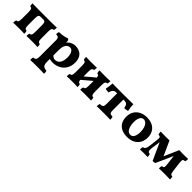

<svg xmlns="http://www.w3.org/2000/svg" viewBox="278 -1738 3254 3254"><g transform="rotate(45 1905.0 -111.0)"><path d="M33.6 3Q33.6 -17.2 35.2 -32.2Q36.8 -47.2 42.2 -61Q69.2 -61 80.4 -79.1Q91.6 -97.2 91.6 -148V-310Q91.6 -360.8 80.4 -378.9Q69.2 -397 42.2 -397Q36.8 -410.8 35.2 -425.8Q33.6 -440.8 33.6 -461Q48.2 -460 72.6 -459.5Q97 -459 136.7 -458.5Q176.4 -458 236.6 -458H408.4Q471.6 -458 512.5 -458.5Q553.4 -459 578.1 -459.5Q602.8 -460 617.4 -461Q617.4 -440.8 615.8 -425.8Q614.2 -410.8 608.8 -397Q581.8 -397 570.6 -378.9Q559.4 -360.8 559.4 -310V-148Q559.4 -97.2 570.6 -79.1Q581.8 -61 608.8 -61Q614.2 -47.2 615.8 -32.2Q617.4 -17.2 617.4 3Q594.8 2 558.7 1Q522.6 0 484.4 0Q446.2 0 410.1 1Q374 2 351.4 3Q351.4 -17.2 353 -32.2Q354.6 -47.2 360 -61Q387 -61 398.2 -79.1Q409.4 -97.2 409.4 -148V-310Q409.4 -360 398.2 -378.1Q387 -396.2 360 -396.2H291Q264 -396.2 252.8 -378.1Q241.6 -360 241.6 -310V-148Q241.6 -97.2 252.8 -79.1Q264 -61 291 -61Q296.4 -47.2 298 -32.2Q299.6 -17.2 299.6 3Q277.6 2 241.2 1Q204.8 0 166.6 0Q128.4 0 92 1Q55.6 2 33.6 3Z M684 245Q684 223.6 685.3 208.1Q686.6 192.6 690.2 181Q716.8 179 731.7 170.9Q746.6 162.8 752.3 141.3Q758 119.8 758 79V-292Q758 -320.4 753.6 -337.7Q749.2 -355 733.8 -363.3Q718.4 -371.6 685.4 -373.8Q685.4 -389.6 687.7 -405.2Q690 -420.8 696.8 -433.6Q753.6 -434.4 804.4 -444.7Q855.2 -455 878.8 -467Q892 -461.6 900 -448.5Q908 -435.4 908 -411Q908 -398.2 902.7 -380.7Q897.4 -363.2 887.6 -338.8L908 -318V65Q908 108 917.6 132.3Q927.2 156.6 949.1 167.5Q971 178.4 1009 181Q1013.8 194.4 1015.1 211.4Q1016.4 228.4 1016.4 245Q999 244 972.5 243.5Q946 243 916.2 242.5Q886.4 242 858 242Q811.6 242 761.8 243Q712 244 684 245ZM979.6 9Q957.6 9 938.6 5.8Q919.6 2.6 897.6 -3.6V-99.2Q914.6 -77 933.9 -64.5Q953.2 -52 981 -52Q999.6 -52 1020.5 -59.6Q1041.4 -67.2 1059.9 -86.4Q1078.4 -105.6 1090.2 -141.5Q1102 -177.4 1102 -234.4Q1102 -274.4 1092.3 -308.3Q1082.6 -342.2 1062.5 -362.6Q1042.4 -383 1010.4 -383Q985.2 -383 961.9 -366.9Q938.6 -350.8 923.3 -314.2Q908 -277.6 908 -216L867.6 -318.4Q884.2 -358.2 898.8 -380.3Q913.4 -402.4 926.8 -414Q937.6 -426 957.4 -437.9Q977.2 -449.8 1002.6 -458.4Q1028 -467 1058.4 -467Q1116.4 -467 1160.8 -445.2Q1205.2 -423.4 1230.7 -377.7Q1256.2 -332 1256.2 -260.6Q1256.2 -181.2 1221.6 -120.3Q1187 -59.4 1124.7 -25.2Q1062.4 9 979.6 9Z M1640.2 3Q1640.2 -17.2 1641.8 -32.2Q1643.4 -47.2 1648.8 -61Q1674 -61 1684.9 -79.1Q1695.8 -97.2 1695.8 -148V-310Q1695.8 -360.8 1684.9 -378.9Q1674 -397 1648.8 -397Q1643.4 -410.8 1641.8 -425.8Q1640.2 -440.8 1640.2 -461Q1661.6 -460 1695.9 -459Q1730.2 -458 1766.6 -458Q1804.8 -458 1841.2 -459Q1877.6 -460 1899.6 -461Q1899.6 -440.8 1898 -425.8Q1896.4 -410.8 1891 -397Q1864 -397 1852.8 -378.9Q1841.6 -360.8 1841.6 -310V-148Q1841.6 -97.2 1852.8 -79.1Q1864 -61 1891 -61Q1896.4 -47.2 1898 -32.2Q1899.6 -17.2 1899.6 3Q1877.6 2 1841.2 1Q1804.8 0 1766.6 0Q1730.2 0 1695.9 1Q1661.6 2 1640.2 3ZM1317.6 3Q1317.6 -17.2 1319.2 -32.2Q1320.8 -47.2 1326.2 -61Q1353.2 -61 1364.4 -79.1Q1375.6 -97.2 1375.6 -148V-310Q1375.6 -360.8 1364.4 -378.9Q1353.2 -397 1326.2 -397Q1320.8 -410.8 1319.2 -425.8Q1317.6 -440.8 1317.6 -461Q1339.6 -460 1376 -459Q1412.4 -458 1450.6 -458Q1487 -458 1521.3 -459Q1555.6 -460 1577 -461Q1577 -440.8 1575.4 -425.8Q1573.8 -410.8 1568.4 -397Q1543.2 -397 1532.3 -378.9Q1521.4 -360.8 1521.4 -310V-148Q1521.4 -97.2 1532.3 -79.1Q1543.2 -61 1568.4 -61Q1573.8 -47.2 1575.4 -32.2Q1577 -17.2 1577 3Q1555.6 2 1521.3 1Q1487 0 1450.6 0Q1412.4 0 1376 1Q1339.6 2 1317.6 3ZM1492 -90.8V-171.8L1724 -367.2V-286.6Z M2035.2 3Q2035.2 -10.4 2038 -28.8Q2040.8 -47.2 2044.4 -60.4Q2076.8 -62 2094.6 -67.2Q2112.4 -72.4 2119.4 -88.6Q2126.4 -104.8 2126.4 -139.2V-415.8H2276.4V-139.2Q2276.4 -106 2282.3 -89.8Q2288.2 -73.6 2304.6 -67.8Q2321 -62 2353.2 -60.4Q2357 -47.6 2358.9 -29.6Q2360.8 -11.6 2360.8 3Q2338.2 2 2298.5 1Q2258.8 0 2210.6 0Q2178.6 0 2144.6 0.5Q2110.6 1 2081.3 1.5Q2052 2 2035.2 3ZM2013 -304Q1990.2 -304 1970.7 -306.2Q1951.2 -308.4 1934 -316.6Q1942.2 -352 1947.8 -391.4Q1953.4 -430.8 1953.4 -460Q1977.8 -459 2002.8 -458.5Q2027.8 -458 2056.3 -458Q2084.8 -458 2120.9 -458Q2157 -458 2204.4 -458Q2260.6 -458 2304 -458.5Q2347.4 -459 2382.9 -459.5Q2418.4 -460 2451 -460Q2450.8 -430.4 2455.5 -392.9Q2460.2 -355.4 2468.8 -317.2Q2452.4 -310.2 2432.2 -307.1Q2412 -304 2388.8 -304Q2378.8 -355.8 2360.1 -376.1Q2341.4 -396.4 2300.2 -396.4H2112.4Q2082 -396.4 2063.2 -387.3Q2044.4 -378.2 2032.6 -358Q2020.8 -337.8 2013 -304Z M2766.2 9Q2685 9 2628.9 -19.6Q2572.8 -48.2 2543.9 -100.5Q2515 -152.8 2515 -223.6Q2515 -301.2 2548.8 -355.8Q2582.6 -410.4 2640.8 -438.7Q2699 -467 2771.6 -467Q2855.2 -467 2911.4 -437Q2967.6 -407 2996.1 -354.7Q3024.6 -302.4 3024.6 -233.8Q3024.6 -158.8 2992.8 -104.7Q2961 -50.6 2903.3 -20.8Q2845.6 9 2766.2 9ZM2780.8 -56.4Q2825.2 -56.4 2847.9 -99.9Q2870.6 -143.4 2870.6 -209.2Q2870.6 -273 2854.8 -316.7Q2839 -360.4 2813.4 -382.5Q2787.8 -404.6 2758.6 -404.6Q2713.2 -404.6 2691.3 -361.5Q2669.4 -318.4 2669.4 -254.8Q2669.4 -196.4 2682.3 -151.8Q2695.2 -107.2 2720.1 -81.8Q2745 -56.4 2780.8 -56.4Z M3361.8 -11 3205.8 -354.6H3226L3200.6 -176Q3193 -126.4 3196 -102.3Q3199 -78.2 3211.2 -70.1Q3223.4 -62 3245.2 -61Q3250.6 -46.8 3252.2 -31Q3253.8 -15.2 3253.8 3Q3237 2 3214.5 1Q3192 0 3170 0Q3148.4 0 3120.5 1Q3092.6 2 3071.6 3Q3071.6 -15.6 3073.2 -31.2Q3074.8 -46.8 3080.2 -61Q3099.6 -62 3112.4 -72.5Q3125.2 -83 3133.1 -106.7Q3141 -130.4 3146.2 -171.8L3164.2 -322.4Q3170.6 -370 3159.5 -383.5Q3148.4 -397 3115.8 -397Q3110.4 -411.4 3108.8 -426.8Q3107.2 -442.2 3107.2 -461Q3121.8 -460 3142.5 -459.5Q3163.2 -459 3183.1 -458.5Q3203 -458 3215.4 -458Q3224.6 -458 3239.1 -458Q3253.6 -458 3269.7 -458.5Q3285.8 -459 3298.8 -459.5Q3311.8 -460 3317.6 -460L3454.6 -158H3419.6L3551.6 -460Q3565.2 -460 3586.1 -459.5Q3607 -459 3627.5 -458.5Q3648 -458 3659.8 -458Q3672.2 -458 3690.5 -458.5Q3708.8 -459 3728.6 -459.5Q3748.4 -460 3764.2 -461Q3764.2 -439.8 3762.3 -425Q3760.4 -410.2 3755.6 -397Q3720.6 -397 3710.7 -381.5Q3700.8 -366 3706 -321.8L3727 -149Q3732.2 -110 3737.3 -92.2Q3742.4 -74.4 3753.1 -68.7Q3763.8 -63 3784.6 -61Q3789.4 -47.2 3791 -31.2Q3792.6 -15.2 3792.6 3Q3786 2 3766.8 1.5Q3747.6 1 3723.6 0.5Q3699.6 0 3677.8 0Q3656 0 3644.4 0Q3624.6 0 3601 0.5Q3577.4 1 3557.2 1.5Q3537 2 3525.8 2.4Q3525.8 -17.8 3527.4 -31.7Q3529 -45.6 3534.4 -61Q3557 -63.2 3567.6 -68.7Q3578.2 -74.2 3579.8 -90.8Q3581.4 -107.4 3577.8 -141.2L3552 -352H3568.6L3418 -16.6Q3408.2 -13 3392 -12Q3375.8 -11 3361.8 -11Z"/></g></svg>

Font: Vollkorn
Style: Regular
Weight: 400
Designer: Friedrich Althausen
Foundry: Friedrich Althausen
Version: Version 4.104